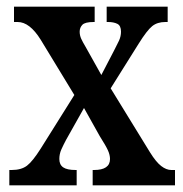

<svg xmlns="http://www.w3.org/2000/svg" viewBox="-20 -556 550 576"><path d="M8 0V-46H15Q44 -46 61 -59Q78 -72 102 -110L203 -271L102 -437Q69 -490 33 -490H22V-536H264V-490H261Q235 -490 227 -481.5Q219 -473 219 -461Q219 -450 223.5 -440Q228 -430 237 -415L284 -331L322 -404Q331 -421 337 -434Q343 -447 343 -461Q343 -479 332 -484.5Q321 -490 304 -490H300V-536H483V-490H476Q452 -490 436.5 -477.5Q421 -465 396 -425L312 -291L430 -99Q448 -70 463.5 -58Q479 -46 494 -46H505V0H258V-46H262Q310 -46 310 -79Q310 -91 304 -104.5Q298 -118 279 -148L232 -232L178 -136Q170 -121 164 -107.5Q158 -94 158 -79Q158 -62 169.5 -54Q181 -46 207 -46H210V0Z"/></svg>

Font: Noto Serif Georgian ExtraCondensed SemiBold
Style: Regular
Weight: 600
Width: 2
Designer: Monotype Design Team, Akaki Razmadze
Foundry: Google LLC
Version: Version 2.003; ttfautohint (v1.8.4.7-5d5b)